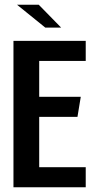

<svg xmlns="http://www.w3.org/2000/svg" viewBox="-20 -793 403 813"><path d="M37 -620H343V-535H146V-383H322L308 -298H146V-85H343V0H37ZM172 -676 52 -773H144L239 -676Z"/></svg>

Font: Smooch Sans Thin
Style: Bold
Weight: 700
Version: Version 1.010